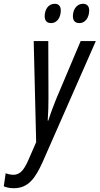

<svg xmlns="http://www.w3.org/2000/svg" viewBox="-114 -753 526 1014"><path d="M306 -631C335 -631 357 -659 357 -698C357 -721 345 -733 324 -733C291 -733 271 -702 271 -668C271 -643 283 -631 306 -631ZM156 -631C186 -631 207 -659 207 -698C207 -721 195 -733 175 -733C141 -733 122 -702 122 -668C122 -643 134 -631 156 -631ZM-41 241C36 241 73 187 111 103L392 -536H312L181 -226C170 -198 154 -157 141 -116H138C141 -157 142 -199 142 -239L141 -536H64L77 -2L39 85C16 138 -4 170 -43 170C-58 170 -71 167 -84 162L-94 231C-80 237 -63 241 -41 241Z"/></svg>

Font: Noto Sans ExtraCondensed
Style: Italic
Weight: 400
Width: 2
Italic angle: -12°
Designer: Monotype Design Team
Foundry: Monotype Imaging Inc.
Version: Version 2.013